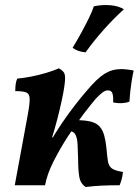

<svg xmlns="http://www.w3.org/2000/svg" viewBox="-20 -740 554 767"><path d="M39 0 91 -282Q99 -325 98.5 -345Q98 -365 85.5 -370.5Q73 -376 41 -376Q41 -389 42.5 -402.5Q44 -416 49 -426Q73 -428 104 -434Q135 -440 165 -449Q195 -458 215 -467Q234 -457 238 -444.5Q242 -432 238 -402Q235 -377 227 -340Q219 -303 208.5 -262.5Q198 -222 186 -184Q174 -146 162 -117L149 -105Q159 -134 179 -170Q199 -206 225 -244.5Q251 -283 278 -318Q305 -353 327 -378Q368 -427 398 -445.5Q428 -464 464 -464Q476 -464 491.5 -462Q507 -460 514 -458Q510 -441 506.5 -419.5Q503 -398 500.5 -375.5Q498 -353 497 -334Q485 -329 467.5 -328Q450 -327 432 -331Q433 -358 428.5 -368.5Q424 -379 411 -379Q401 -379 390 -371Q379 -363 363 -346Q344 -324 313.5 -284Q283 -244 251 -194.5Q219 -145 193.5 -94.5Q168 -44 160 0ZM168 -175V-191H200V-175ZM322 7Q301 -7 296.5 -35Q292 -63 292 -106Q291 -137 290 -161.5Q289 -186 282 -201Q275 -216 258 -216L283 -260Q321 -260 343.5 -254Q366 -248 378 -234.5Q390 -221 396 -200Q402 -179 405 -150Q408 -116 411 -96.5Q414 -77 426.5 -67.5Q439 -58 471 -53Q470 -38 466 -24Q462 -10 458 0Q417 0 386.5 1.5Q356 3 322 7ZM355 -715Q390 -722 422 -719Q454 -716 475 -703Q434 -666 394 -621Q354 -576 322 -531Q292 -533 270 -549Q289 -580 305.5 -610.5Q322 -641 335 -667.5Q348 -694 355 -715Z"/></svg>

Font: Vollkorn SemiBold
Style: Italic
Weight: 600
Italic angle: -11°
Designer: Friedrich Althausen
Foundry: Friedrich Althausen
Version: Version 5.000